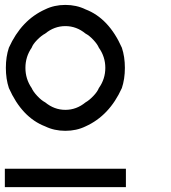

<svg xmlns="http://www.w3.org/2000/svg" viewBox="-20 -697 707 793"><path d="M500 75.8H0V0H500ZM333.3 -175Q295.8 -156.7 250 -156.7Q204.2 -156.7 166.7 -175Q70.8 -211.7 16.7 -333.3Q4.2 -370.8 4.2 -416.7Q4.2 -462.5 16.7 -500Q68.3 -614.2 166.7 -658.3Q204.2 -676.7 250 -676.7Q295.8 -676.7 333.3 -658.3Q429.2 -621.7 483.3 -500Q495.8 -462.5 495.8 -416.7Q495.8 -370.8 483.3 -333.3Q431.7 -219.2 333.3 -175ZM333.3 -274.2Q348.3 -282.5 365.4 -300.4Q382.5 -318.3 388.3 -333.3Q415 -370.8 415 -416.7Q415 -462.5 388.3 -500Q382.5 -514.2 365.8 -532.1Q349.2 -550 333.3 -558.3Q295.8 -589.2 250 -589.2Q204.2 -589.2 166.7 -558.3Q150.8 -550 133.3 -532.1Q115.8 -514.2 110.8 -500Q85 -462.5 85 -416.7Q85 -370.8 110.8 -333.3Q116.7 -319.2 133.8 -300.8Q150.8 -282.5 166.7 -274.2Q204.2 -243.3 250 -243.3Q295.8 -243.3 333.3 -274.2Z"/></svg>

Font: 0xA000-Mono
Style: Mono
Weight: 400
Version: Version 0.1